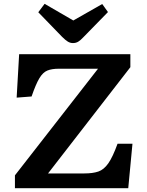

<svg xmlns="http://www.w3.org/2000/svg" viewBox="-20 -983 769 1003"><path d="M58 0V-67L492 -624H287Q251 -624 227.5 -614.5Q204 -605 185.5 -574Q167 -543 145 -479L67 -473L80 -700H661V-632L231 -77H421Q465 -77 494 -87Q523 -97 546 -130Q569 -163 594 -232H672L650 0ZM361 -758Q347 -758 334.5 -765.5Q322 -773 304 -791L180 -919L213 -963L363 -876L514 -962L544 -920L415 -788Q401 -773 389 -765.5Q377 -758 361 -758Z"/></svg>

Font: Literata 7pt SemiBold
Style: Regular
Weight: 600
Designer: Latin by Veronika Burian and Jose Scaglione. Greek by Irene Vlachou. Cyrillic by Vera Evstafieva.
Foundry: TypeTogether
Version: Version 3.002